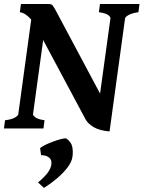

<svg xmlns="http://www.w3.org/2000/svg" viewBox="-21 -635 710 949"><path d="M668.5 -615.2 663.1 -574.7Q629.9 -569.8 614 -560.5Q598.1 -551.3 597.2 -544.4L520.5 14.6Q471.7 10.7 442.6 -6.3Q413.6 -23.4 402.3 -44.4L192.4 -437L142.1 -70.3Q141.6 -64.5 153.3 -55.2Q165 -45.9 199.2 -40.5L193.8 0H-1.5L3.9 -40.5Q38.1 -44.9 53.5 -54.4Q68.8 -64 69.3 -70.3L133.3 -538.1Q121.1 -552.7 106.7 -562.5Q92.3 -572.3 77.1 -574.7L82.5 -615.2H219.7Q232.9 -615.2 238.8 -608.6Q244.6 -602.1 257.8 -577.1L473.6 -172.4L524.9 -544.4Q525.9 -550.3 514.9 -559.8Q503.9 -569.3 467.8 -574.7L473.1 -615.2ZM336.9 141.1Q333.5 165.5 312.3 193.4Q291 221.2 260 247.3Q229 273.4 196.3 293.9L167 266.6Q194.3 244.6 211.2 223.4Q228 202.1 231.9 182.6Q237.3 158.2 223.4 145.3Q209.5 132.3 182.1 131.8L177.2 97.7Q183.1 90.8 200.4 82.3Q217.8 73.7 239.3 65.7Q260.7 57.6 279.1 52.7Q297.4 47.9 305.7 48.8Q332 66.9 336.4 91.8Q340.8 116.7 336.9 141.1Z"/></svg>

Font: Gentium Book Plus
Style: Bold Italic
Weight: 700
Italic angle: -8°
Designer: Victor Gaultney, Annie Olsen, Iska Routamaa, Becca Hirsbrunner
Foundry: SIL International
Version: Version 6.101